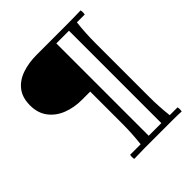

<svg xmlns="http://www.w3.org/2000/svg" viewBox="-241 -857 1214 1214"><g transform="rotate(-45 366.5 -250.0)"><path d="M610 165H680Q684 183 680 202Q646 200 609 200Q572 200 537 200H424Q390 200 349.5 200Q309 200 256 202Q252 183 256 165H350Q355 122 357.5 78.5Q360 35 360 -10V-296H286Q216 -296 157.5 -319Q99 -342 64 -388.5Q29 -435 29 -503Q29 -573 63 -616.5Q97 -660 155.5 -680Q214 -700 286 -700H537Q572 -700 609 -700.5Q646 -701 680 -702Q684 -684 680 -665H610Q605 -622 602.5 -578.5Q600 -535 600 -490V-10Q600 35 602.5 78.5Q605 122 610 165ZM537 163V-663H424V163Z"/></g></svg>

Font: Poltawski Nowy Medium
Style: Regular
Weight: 500
Version: Version 1.001;gftools[0.9.25]